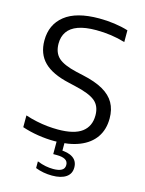

<svg xmlns="http://www.w3.org/2000/svg" viewBox="-139 -832 845 1120"><g transform="rotate(15 284.0 -271.5)"><path d="M250 9.5Q201.5 9.5 150.5 1.5Q99.5 -6.5 53.5 -22V-93Q87 -82 121.2 -74.8Q155.5 -67.5 188.5 -64.2Q221.5 -61 251.5 -61Q349.5 -61 396 -96Q442.5 -131 442.5 -197Q442.5 -253.5 407 -282.8Q371.5 -312 286.5 -331L244 -341Q140 -364 90.8 -413Q41.5 -462 41.5 -543Q41.5 -639 110.8 -694.2Q180 -749.5 318.5 -749.5Q365.5 -749.5 410.5 -743.2Q455.5 -737 494 -725V-654Q453 -666.5 408.5 -672.8Q364 -679 319.5 -679Q252.5 -679 209.8 -663.5Q167 -648 146.5 -618.2Q126 -588.5 126 -547Q126 -492 158 -462.2Q190 -432.5 269.5 -414L312 -404.5Q388 -388 435.2 -361Q482.5 -334 504.8 -294.5Q527 -255 527 -201.5Q527 -134.5 494.5 -87.2Q462 -40 400 -15.2Q338 9.5 250 9.5ZM288 207.5Q262 207.5 236 202.8Q210 198 187.5 189V148.5Q215 159.5 238.8 164Q262.5 168.5 285 168.5Q317.5 168.5 335.2 158.5Q353 148.5 353 126.5Q353 104.5 335.2 94.5Q317.5 84.5 284.5 84.5H263V-10H309.5V68.5L293 50.5Q344.5 50.5 373.2 70.2Q402 90 402 128.5Q402 167 372 187.2Q342 207.5 288 207.5Z"/></g></svg>

Font: Encode Sans SemiExpanded
Style: Regular
Weight: 400
Width: 6
Designer: Multiple Designers
Foundry: Impallari Type
Version: Version 3.002